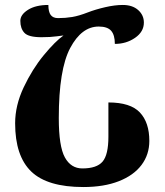

<svg xmlns="http://www.w3.org/2000/svg" viewBox="-20 -744 667 774"><path d="M41 -247Q41 -319 75.5 -392Q110 -465 156 -521Q202 -577 236 -601Q232 -601 208 -597.5Q184 -594 147 -594Q95 -594 78.5 -611.5Q62 -629 62 -660Q62 -685 93 -704.5Q124 -724 175 -724Q175 -696 184.5 -683.5Q194 -671 214 -671Q244 -671 271 -675.5Q298 -680 334 -694Q365 -706 404 -715Q443 -724 475 -724Q514 -724 537 -703.5Q560 -683 560 -653Q560 -616 524.5 -591.5Q489 -567 443 -567Q443 -603 428 -620Q413 -637 378 -637Q309 -637 263 -550.5Q217 -464 217 -268Q217 -154 241.5 -109.5Q266 -65 312 -65Q370 -65 393.5 -92.5Q417 -120 417 -193V-331Q506 -331 544 -290.5Q582 -250 582 -176Q582 -121 550.5 -79Q519 -37 459 -13.5Q399 10 316 10Q171 10 106 -52.5Q41 -115 41 -247Z"/></svg>

Font: Noto Serif Georgian Black Cond
Style: Regular
Weight: 900
Width: 3
Designer: Monotype Design team
Foundry: Monotype Imaging Inc.
Version: Version 1.000